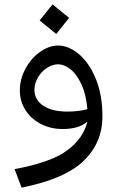

<svg xmlns="http://www.w3.org/2000/svg" viewBox="-20 -592 534 881"><path d="M450 -57Q450 62 364.5 145.5Q279 229 79 269L47 184Q215 153 289 97.5Q363 42 381 -34Q343 0 267 0Q212 0 167 -23.5Q122 -47 96.5 -87.5Q71 -128 71 -176Q71 -229 97 -277Q123 -325 164 -354Q205 -383 247 -383Q294 -383 341 -344.5Q388 -306 419 -232Q450 -158 450 -57ZM289 -80Q340 -80 381 -91Q375 -160 353 -206.5Q331 -253 302.5 -275Q274 -297 246 -297Q221 -297 195.5 -280.5Q170 -264 154 -236.5Q138 -209 138 -180Q138 -134 178.5 -107Q219 -80 289 -80ZM162 -498 221 -572 297 -510 238 -436Z"/></svg>

Font: FiraGO Book
Style: Italic
Weight: 350
Italic angle: -8°
Designer: bBox Type GmbH
Foundry: bBox Type GmbH
Version: Version 1.001